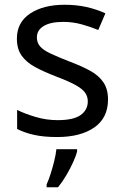

<svg xmlns="http://www.w3.org/2000/svg" viewBox="-20 -566 519 807"><path d="M434 -148Q434 -70 376 -30Q318 10 220 10Q164 10 123.5 1Q83 -8 52 -24V-104Q84 -88 129.5 -74.5Q175 -61 222 -61Q289 -61 319 -82.5Q349 -104 349 -140Q349 -160 338 -176Q327 -192 298.5 -208Q270 -224 217 -244Q165 -264 128 -284Q91 -304 71 -332Q51 -360 51 -404Q51 -472 106.5 -509Q162 -546 252 -546Q301 -546 343.5 -536.5Q386 -527 423 -510L393 -440Q359 -454 322 -464Q285 -474 246 -474Q192 -474 163.5 -456.5Q135 -439 135 -409Q135 -387 148 -371.5Q161 -356 191.5 -341.5Q222 -327 273 -307Q324 -288 360 -268Q396 -248 415 -219.5Q434 -191 434 -148ZM304 70Q300 88 287.5 115.5Q275 143 258.5 171Q242 199 224 221H176V209Q184 192 192.5 165.5Q201 139 208 110.5Q215 82 217 61H304Z"/></svg>

Font: Noto Sans Lepcha
Style: Regular
Weight: 400
Designer: Monotype Design Team
Foundry: Monotype Imaging Inc.
Version: Version 2.006; ttfautohint (v1.8.4.7-5d5b)